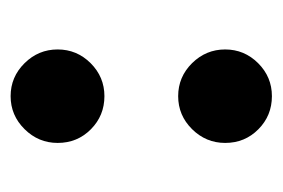

<svg xmlns="http://www.w3.org/2000/svg" viewBox="-104 -424 527 358"><g transform="rotate(-90 159.0 -244.5)"><path d="M72 -400Q72 -435.8 97.7 -461.7Q123.4 -487.7 159.2 -487.7Q195 -487.7 220.7 -461.7Q246.3 -435.8 246.3 -400Q246.3 -364.2 220.7 -338.5Q195 -312.8 159.2 -312.8Q122.9 -312.8 97.5 -338Q72 -363.2 72 -400ZM72 -87.7Q72 -123.4 97.7 -149.4Q123.4 -175.3 159.2 -175.3Q195 -175.3 220.7 -149.4Q246.3 -123.4 246.3 -87.7Q246.3 -51.9 220.7 -26.2Q195 -0.5 159.2 -0.5Q122.9 -0.5 97.5 -25.7Q72 -50.9 72 -87.7Z"/></g></svg>

Font: Vazir FD
Style: Bold
Weight: 700
Foundry: DejaVu fonts team - Redesigned by Saber Rastikerdar
Version: Version 21.10;October 20, 2019;FontCreator 12.0.0.2547 64-bi